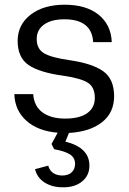

<svg xmlns="http://www.w3.org/2000/svg" viewBox="-20 -555 549 816"><path d="M246 241Q202 241 170 221Q138 201 129 164L185 149Q196 189 243 191Q270 191 284.5 177.5Q299 164 299 141Q299 116 278.5 102Q258 88 210 79L199 57L225 9Q141 2 92 -42Q43 -86 41 -155H121Q125 -103 161 -77Q197 -51 257 -51Q318 -51 350.5 -74Q383 -97 383 -139Q383 -184 354 -203Q325 -222 250 -233Q147 -247 101 -279Q55 -311 55 -381Q55 -450 110 -492.5Q165 -535 255 -535Q346 -535 399 -492.5Q452 -450 455 -376H376Q370 -473 254 -473Q198 -473 167 -450.5Q136 -428 136 -389Q136 -347 167.5 -328.5Q199 -310 277 -299Q373 -285 419 -252Q465 -219 465 -146Q465 -76 413.5 -35.5Q362 5 273 10L258 47Q360 72 360 149Q360 191 328.5 216.5Q297 242 246 241Z"/></svg>

Font: Mona Sans
Style: Regular
Weight: 400
Designer: Deni Anggara
Foundry: GitHub
Version: Version 2.000;Glyphs 3.2.3 (3260)